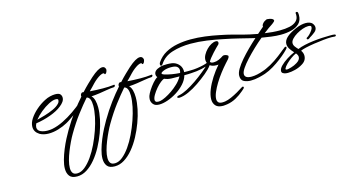

<svg xmlns="http://www.w3.org/2000/svg" viewBox="-92 -860 3152 1697"><g transform="rotate(-15 1484.0 -11.5)"><path d="M293 13Q270 13 249 8Q228 3 211 -7Q167 -35 167 -81Q167 -117 191.5 -154.5Q216 -192 255 -226Q294 -260 337 -282Q363 -296 389 -302Q415 -308 435 -308Q470 -308 481.5 -294.5Q493 -281 493 -263Q493 -244 481 -226.5Q469 -209 447 -192Q409 -161 343.5 -137Q278 -113 209 -103Q199 -83 199 -66Q201 -38 228.5 -26.5Q256 -15 290 -15Q302 -15 313 -16Q324 -17 334 -19Q384 -29 436.5 -55Q489 -81 538 -115Q587 -149 626 -183Q632 -185 634 -185Q641 -185 641 -178Q641 -173 637 -168Q630 -156 608.5 -137Q587 -118 560 -98.5Q533 -79 507.5 -61.5Q482 -44 465 -35Q429 -15 383 -1Q337 13 293 13ZM226 -131Q258 -139 300 -151.5Q342 -164 380 -181.5Q418 -199 437 -220Q445 -228 448 -236.5Q451 -245 451 -251Q451 -256 447.5 -260Q444 -264 427 -264Q403 -264 365 -244.5Q327 -225 289.5 -194.5Q252 -164 226 -131Z M438 444Q389 444 369 418Q349 392 349 351Q349 315 361.5 270.5Q374 226 392.5 181Q411 136 431.5 96.5Q452 57 468 30Q515 -50 563 -114.5Q611 -179 655 -228Q654 -231 654 -236Q654 -247 662 -256Q670 -265 683 -261H684Q716 -296 744 -323Q772 -350 793 -369Q863 -431 899 -431Q919 -431 926 -415Q930 -408 930 -401Q930 -395 928 -390Q926 -385 924 -380Q923 -376 919.5 -372Q916 -368 912 -366Q911 -365 908 -365.5Q905 -366 904 -369Q903 -377 894 -377Q889 -377 881.5 -374.5Q874 -372 866 -368Q830 -348 795 -312Q785 -301 770.5 -286Q756 -271 739 -254Q767 -252 797 -250.5Q827 -249 857 -249Q883 -249 909 -250Q935 -251 957 -254Q958 -254 958.5 -254.5Q959 -255 960 -255Q965 -255 966 -250Q967 -245 965 -243Q963 -236 955 -234Q926 -233 889.5 -226.5Q853 -220 815 -214.5Q777 -209 742 -207Q759 -191 766.5 -162Q774 -133 774 -98Q774 -50 762 8Q750 66 727.5 127Q705 188 674.5 244.5Q644 301 606.5 346Q569 391 526.5 417.5Q484 444 438 444ZM448 418Q482 417 516.5 389Q551 361 583.5 315Q616 269 643.5 211.5Q671 154 692 93.5Q713 33 724.5 -23Q736 -79 736 -123Q736 -196 702 -207H697Q653 -157 600.5 -88Q548 -19 496 70Q480 97 462.5 133.5Q445 170 429 210Q413 250 403 288Q393 326 393 356Q393 386 405.5 402.5Q418 419 448 418Z M782 444Q733 444 713 418Q693 392 693 351Q693 315 705.5 270.5Q718 226 736.5 181Q755 136 775.5 96.5Q796 57 812 30Q859 -50 907 -114.5Q955 -179 999 -228Q998 -231 998 -236Q998 -247 1006 -256Q1014 -265 1027 -261H1028Q1060 -296 1088 -323Q1116 -350 1137 -369Q1207 -431 1243 -431Q1263 -431 1270 -415Q1274 -408 1274 -401Q1274 -395 1272 -390Q1270 -385 1268 -380Q1267 -376 1263.5 -372Q1260 -368 1256 -366Q1255 -365 1252 -365.5Q1249 -366 1248 -369Q1247 -377 1238 -377Q1233 -377 1225.5 -374.5Q1218 -372 1210 -368Q1174 -348 1139 -312Q1129 -301 1114.5 -286Q1100 -271 1083 -254Q1111 -252 1141 -250.5Q1171 -249 1201 -249Q1227 -249 1253 -250Q1279 -251 1301 -254Q1302 -254 1302.5 -254.5Q1303 -255 1304 -255Q1309 -255 1310 -250Q1311 -245 1309 -243Q1307 -236 1299 -234Q1270 -233 1233.5 -226.5Q1197 -220 1159 -214.5Q1121 -209 1086 -207Q1103 -191 1110.5 -162Q1118 -133 1118 -98Q1118 -50 1106 8Q1094 66 1071.5 127Q1049 188 1018.5 244.5Q988 301 950.5 346Q913 391 870.5 417.5Q828 444 782 444ZM792 418Q826 417 860.5 389Q895 361 927.5 315Q960 269 987.5 211.5Q1015 154 1036 93.5Q1057 33 1068.5 -23Q1080 -79 1080 -123Q1080 -196 1046 -207H1041Q997 -157 944.5 -88Q892 -19 840 70Q824 97 806.5 133.5Q789 170 773 210Q757 250 747 288Q737 326 737 356Q737 386 749.5 402.5Q762 419 792 418Z M1303 18Q1266 18 1249 -2Q1232 -22 1232 -47Q1232 -55 1233.5 -62.5Q1235 -70 1237 -78Q1244 -98 1262.5 -127Q1281 -156 1304 -182.5Q1327 -209 1348 -221Q1338 -232 1338 -248Q1338 -284 1394 -301Q1408 -306 1424.5 -307.5Q1441 -309 1459 -309Q1482 -309 1504 -306Q1536 -301 1560 -278.5Q1584 -256 1588 -224Q1590 -213 1588 -202Q1604 -201 1619.5 -201.5Q1635 -202 1648 -202Q1678 -202 1709.5 -206.5Q1741 -211 1767.5 -217.5Q1794 -224 1807 -231Q1815 -234 1819 -234Q1827 -234 1829 -228Q1829 -218 1810 -209Q1788 -199 1743 -189Q1698 -179 1648 -177Q1636 -176 1619.5 -175.5Q1603 -175 1583 -175Q1572 -135 1540.5 -100Q1509 -65 1467 -38.5Q1425 -12 1381.5 3Q1338 18 1303 18ZM1552 -204Q1557 -219 1557 -230Q1557 -248 1542.5 -261Q1528 -274 1488 -274Q1447 -274 1419.5 -262.5Q1392 -251 1392 -242Q1392 -240 1396 -236Q1400 -232 1412 -228Q1444 -218 1480 -212Q1516 -206 1552 -204ZM1322 -11Q1341 -15 1369.5 -29Q1398 -43 1429.5 -64.5Q1461 -86 1488 -112Q1516 -137 1539 -176Q1502 -176 1466.5 -177Q1431 -178 1403 -191Q1391 -190 1369 -172.5Q1347 -155 1325 -129Q1303 -103 1287.5 -76.5Q1272 -50 1272 -31Q1272 -22 1278.5 -15.5Q1285 -9 1302 -9Q1306 -9 1311 -9.5Q1316 -10 1322 -11Z M1845 175Q1799 175 1778 152Q1757 129 1757 93Q1757 54 1776.5 5Q1796 -44 1828.5 -94.5Q1861 -145 1899 -188Q1894 -187 1889 -187Q1884 -187 1879 -187Q1845 -187 1822 -203Q1812 -188 1794 -170Q1776 -152 1759 -138Q1717 -103 1670 -71Q1623 -39 1577 -18Q1531 3 1491 6Q1488 6 1482.5 5Q1477 4 1474 1Q1470 -2 1472 -5.5Q1474 -9 1476 -10Q1479 -12 1483 -13.5Q1487 -15 1494 -16Q1528 -23 1569 -44.5Q1610 -66 1654.5 -96.5Q1699 -127 1740 -161Q1757 -174 1775 -190.5Q1793 -207 1807 -221Q1797 -237 1797 -255Q1797 -279 1810 -303Q1823 -327 1843 -347.5Q1863 -368 1886 -380.5Q1909 -393 1929 -393Q1940 -393 1944.5 -388Q1949 -383 1949 -377Q1949 -364 1940 -357Q1933 -351 1917.5 -335Q1902 -319 1884 -299.5Q1866 -280 1851.5 -261.5Q1837 -243 1832 -231Q1835 -226 1841.5 -222Q1848 -218 1864 -218Q1888 -218 1911 -228Q1934 -238 1954 -252Q1960 -255 1967 -255Q1978 -255 1988.5 -250.5Q1999 -246 2003 -241Q2004 -240 2004 -237Q2004 -227 1993 -213Q1987 -206 1979.5 -198Q1972 -190 1965 -182Q1937 -151 1907.5 -112.5Q1878 -74 1854 -34.5Q1830 5 1815 40.5Q1800 76 1800 102Q1800 121 1810.5 132.5Q1821 144 1847 144Q1852 144 1858.5 143.5Q1865 143 1872 142Q1897 138 1929 124Q1961 110 1993 91.5Q2025 73 2048 58Q2050 56 2055 56Q2062 56 2063 62V64Q2063 69 2057 75Q2055 77 2050 81.5Q2045 86 2037 93Q2005 121 1966 142.5Q1927 164 1884 171Q1874 172 1864 173.5Q1854 175 1845 175Z M2139 23Q2105 23 2077.5 9.5Q2050 -4 2050 -44Q2050 -71 2070.5 -105.5Q2091 -140 2124.5 -179Q2158 -218 2197.5 -257Q2237 -296 2275 -330Q2265 -332 2256.5 -334Q2248 -336 2240 -338Q2195 -349 2132.5 -364.5Q2070 -380 1999 -394Q1929 -409 1854 -419.5Q1779 -430 1708 -430Q1615 -430 1539 -406Q1463 -382 1423 -321Q1420 -317 1417 -314Q1414 -311 1411 -310Q1410 -310 1409.5 -309.5Q1409 -309 1408 -309Q1402 -309 1400 -316Q1399 -318 1399 -322Q1399 -335 1406 -343Q1438 -390 1486.5 -417Q1535 -444 1594.5 -455.5Q1654 -467 1718 -467Q1783 -467 1849 -458.5Q1915 -450 1976 -437Q2037 -425 2088.5 -411.5Q2140 -398 2175 -388Q2199 -382 2233 -374Q2267 -366 2307 -359L2366 -410Q2362 -421 2374.5 -437Q2387 -453 2410 -463Q2412 -464 2419 -464Q2429 -464 2442 -461Q2455 -458 2465 -452Q2475 -446 2475 -437Q2475 -433 2468 -426Q2461 -419 2452.5 -413Q2444 -407 2441 -405Q2430 -399 2410.5 -384.5Q2391 -370 2365 -350Q2437 -339 2502 -339Q2552 -339 2591 -347.5Q2630 -356 2653 -377Q2676 -398 2676 -433Q2676 -437 2676 -440.5Q2676 -444 2675 -448V-449Q2675 -459 2686 -459Q2694 -459 2697 -450Q2698 -444 2698.5 -438Q2699 -432 2699 -426Q2699 -378 2671 -350.5Q2643 -323 2598 -311.5Q2553 -300 2501 -300Q2458 -300 2413.5 -306Q2369 -312 2328 -319Q2288 -286 2247 -247Q2206 -208 2171 -170Q2136 -132 2114.5 -100Q2093 -68 2093 -48Q2093 -9 2156 -9Q2203 -9 2266 -32Q2272 -34 2278.5 -36.5Q2285 -39 2292 -42Q2338 -62 2383 -92.5Q2428 -123 2465 -154Q2470 -159 2475 -162.5Q2480 -166 2484 -169Q2489 -173 2493.5 -176.5Q2498 -180 2504 -185Q2510 -187 2512 -187Q2519 -187 2519 -180Q2519 -173 2514 -168Q2508 -160 2485 -138.5Q2462 -117 2428 -91Q2394 -65 2354.5 -41Q2315 -17 2275 -3Q2255 4 2216 13.5Q2177 23 2139 23Z M2451 40Q2439 38 2428.5 31.5Q2418 25 2418 12Q2418 -10 2442 -34.5Q2466 -59 2502 -82Q2538 -105 2573 -120Q2551 -143 2538 -164.5Q2525 -186 2525 -208Q2525 -238 2553 -265.5Q2581 -293 2642 -320Q2671 -333 2694.5 -338Q2718 -343 2736 -343Q2759 -343 2774 -337Q2789 -331 2796 -323Q2812 -304 2812 -285Q2812 -261 2791 -244Q2770 -227 2752 -216Q2749 -215 2746 -213Q2743 -211 2741 -209Q2735 -205 2734 -204Q2725 -196 2716 -200Q2711 -203 2711 -208Q2711 -213 2716 -216Q2727 -221 2741.5 -235.5Q2756 -250 2767.5 -266.5Q2779 -283 2779 -295Q2779 -301 2776 -305Q2770 -311 2752 -311Q2730 -311 2700.5 -301Q2671 -291 2643.5 -274.5Q2616 -258 2598 -238.5Q2580 -219 2580 -200Q2580 -183 2591.5 -167.5Q2603 -152 2617 -138Q2645 -150 2683.5 -158.5Q2722 -167 2763.5 -172Q2805 -177 2844 -179Q2883 -181 2911 -181Q2928 -181 2940 -181Q2952 -181 2959 -179Q2968 -177 2968 -171Q2968 -167 2964.5 -164Q2961 -161 2957 -161Q2950 -161 2942.5 -162Q2935 -163 2925 -163Q2894 -163 2851 -158.5Q2808 -154 2764.5 -147.5Q2721 -141 2686 -133Q2651 -125 2636 -117Q2653 -94 2653 -68Q2653 -22 2608 4Q2578 23 2540.5 32.5Q2503 42 2474 42Q2467 42 2461.5 41.5Q2456 41 2451 40ZM2473 11Q2484 11 2513.5 2.5Q2543 -6 2568 -22Q2602 -43 2602 -70Q2602 -87 2586 -106Q2567 -99 2539.5 -79.5Q2512 -60 2491 -39Q2468 -16 2462 -1Q2462 0 2461.5 1Q2461 2 2461 4Q2461 10 2473 11Z"/></g></svg>

Font: WindSong Medium
Style: Regular
Weight: 500
Designer: Robert E. Leuschke
Foundry: Robert E. Leuschke
Version: Version 1.010; ttfautohint (v1.8.3)